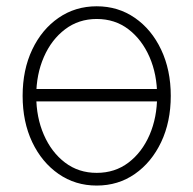

<svg xmlns="http://www.w3.org/2000/svg" viewBox="-20 -573 609 605"><path d="M490.7 -292.5V-253.4H80.1V-292.5ZM284.7 11.7Q217.3 11.7 164.6 -24.9Q111.8 -61.5 81.5 -125.2Q51.3 -189 51.3 -271Q51.3 -353 81.5 -416.7Q111.8 -480.5 164.6 -516.8Q217.3 -553.2 284.7 -553.2Q352.1 -553.2 404.8 -516.8Q457.5 -480.5 487.8 -416.5Q518.1 -352.5 518.1 -271Q518.1 -189 487.8 -125.2Q457.5 -61.5 405 -24.9Q352.5 11.7 284.7 11.7ZM284.7 -28.3Q342.3 -28.3 385 -60.8Q427.7 -93.3 451.4 -148.2Q475.1 -203.1 475.1 -271Q475.1 -338.4 451.2 -393.3Q427.2 -448.2 384.8 -480.7Q342.3 -513.2 284.7 -513.2Q228 -513.2 185.1 -480.7Q142.1 -448.2 118.2 -393.3Q94.2 -338.4 94.2 -271Q94.2 -203.1 118.2 -148.2Q142.1 -93.3 184.8 -60.8Q227.5 -28.3 284.7 -28.3Z"/></svg>

Font: Inter Tight ExtraLight
Style: Regular
Weight: 250
Designer: Rasmus Andersson
Foundry: rsms
Version: Version 3.004